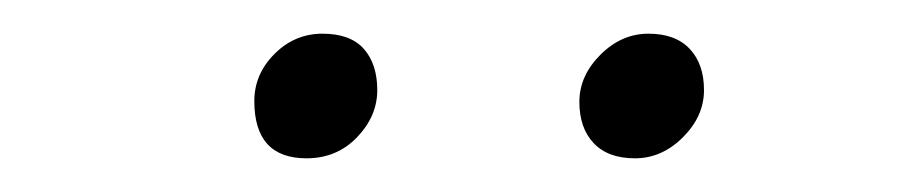

<svg xmlns="http://www.w3.org/2000/svg" viewBox="-20 -704 540 114"><path d="M162 -610Q131 -610 131 -644Q131 -660 143 -672Q155 -684 171.5 -684Q188 -684 196 -675Q204 -666 204 -650.5Q204 -635 192 -622.5Q180 -610 162 -610ZM357 -610Q341 -610 332.5 -619Q324 -628 324 -643.5Q324 -659 336.5 -671.5Q349 -684 365 -684Q381 -684 389.5 -675Q398 -666 398 -650.5Q398 -635 385.5 -622.5Q373 -610 357 -610Z"/></svg>

Font: TypoPRO Lekton
Style: Italic
Weight: 400
Italic angle: -9.3°
Designer: Paolo Mazzetti, Luciano Perondi, Raffaele Flato, Elena Papassissa, Emilio Macchia, Michela Povoleri, Tobias Seemiller, R
Version: Version 3.000